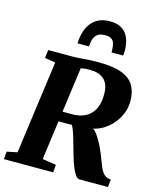

<svg xmlns="http://www.w3.org/2000/svg" viewBox="-147 -1122 1004 1221"><g transform="rotate(15 355.5 -511.0)"><path d="M-2.5 0 2.5 -50.5 70.5 -64.5 154 -678 84 -689.5 90.5 -743H241Q273.5 -743 297.5 -745Q321.5 -747 349 -749Q376.5 -751 418.5 -751Q519 -751 575.8 -728.8Q632.5 -706.5 656 -664.8Q679.5 -623 679.5 -564.5Q679.5 -504.5 648.8 -450.5Q618 -396.5 565 -362.8Q512 -329 444 -328.5L484.5 -336Q498 -336.5 513.2 -318.8Q528.5 -301 543.8 -274.5Q559 -248 571 -222Q583 -196 589 -179.5Q599 -154 607.5 -131Q616 -108 626.2 -90Q636.5 -72 651.2 -61.8Q666 -51.5 688.5 -51L682.5 0H495Q483 0 471.2 -14.8Q459.5 -29.5 449.5 -52.2Q439.5 -75 431.5 -98.5Q420.5 -132.5 410.5 -168.2Q400.5 -204 391.2 -236Q382 -268 373.5 -291.2Q365 -314.5 357 -323Q354 -322.5 342.8 -322Q331.5 -321.5 316.2 -321.8Q301 -322 286.2 -322.2Q271.5 -322.5 261 -322.5L268 -389Q276.5 -388.5 290 -388.2Q303.5 -388 318.2 -388Q333 -388 344.8 -388Q356.5 -388 360.5 -388.5Q395.5 -391 423.2 -403.5Q451 -416 470.2 -439Q489.5 -462 499 -495.8Q508.5 -529.5 506.5 -575Q504.5 -633 472 -661.5Q439.5 -690 383 -690Q373.5 -690 358.2 -689.5Q343 -689 326.2 -686Q309.5 -683 296 -676L324.5 -716L236 -64.5L326.5 -50.5L322.5 0ZM422 -1021.5Q467 -1021.5 494.8 -1006.5Q522.5 -991.5 537.2 -967.2Q552 -943 557.2 -916Q562.5 -889 562.5 -865Q562.5 -857 561.8 -848.5Q561 -840 559.5 -832.5H483.5Q483.5 -837.5 483.2 -842.2Q483 -847 483 -851.5Q482.5 -875 477.2 -892Q472 -909 458 -918.5Q444 -928 417 -928Q381 -928 363.8 -912.8Q346.5 -897.5 341 -875.2Q335.5 -853 335.5 -832.5H260Q260 -841 260.5 -848.5Q261 -856 262 -864Q267.5 -910.5 287 -946Q306.5 -981.5 340.2 -1001.5Q374 -1021.5 422 -1021.5Z"/></g></svg>

Font: Merriweather 20pt Black
Style: Italic
Weight: 900
Italic angle: -7.8°
Version: Version 2.101